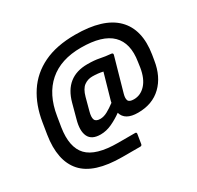

<svg xmlns="http://www.w3.org/2000/svg" viewBox="-182 -907 1338 1304"><g transform="rotate(-30 487.0 -255.0)"><path d="M421 185Q199 185 111.5 86.5Q24 -12 54 -202L68 -289Q88 -415 147.5 -506Q207 -597 308.5 -646Q410 -695 556 -695Q777 -695 874.5 -597.5Q972 -500 943 -317L936 -275Q918 -158 847.5 -90Q777 -22 664 -22Q562 -22 543 -91Q503 -62 459 -41.5Q415 -21 370 -21Q300 -21 278 -67Q256 -113 279 -194L309 -305Q356 -480 529 -480Q584 -480 622.5 -472Q661 -464 707 -460Q721 -458 717 -444L643 -182Q634 -150 641.5 -132.5Q649 -115 685 -115Q738 -115 777 -157.5Q816 -200 829 -280L835 -322Q857 -458 786 -528.5Q715 -599 547 -599Q389 -599 294.5 -516.5Q200 -434 175 -277L162 -198Q139 -51 204.5 18Q270 87 443 87H577Q588 87 587 99L575 173Q573 185 561 185ZM421 -114Q448 -114 477.5 -130Q507 -146 540 -171Q541 -177 542.5 -183.5Q544 -190 546 -196L599 -382Q560 -391 516 -391Q480 -391 451.5 -370Q423 -349 408 -294L382 -197Q370 -154 378.5 -134Q387 -114 421 -114Z"/></g></svg>

Font: Sofia Sans
Style: Bold Italic
Weight: 700
Italic angle: -9°
Designer: Botio Nikoltchev, Ani Petrova
Foundry: lettersoup
Version: Version 4.101; ttfautohint (v1.8.4.7-5d5b)